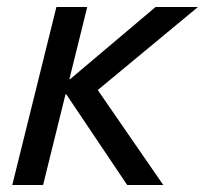

<svg xmlns="http://www.w3.org/2000/svg" viewBox="-20 -528 585 548"><path d="M446 0H343L169 -259H167L103 0H15L141 -508H229L178 -302H180L424 -508H545L259 -271Z"/></svg>

Font: CST
Style: Italic
Weight: 400
Italic angle: -14°
Version: Version 1.00